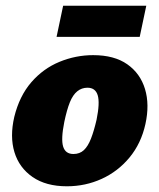

<svg xmlns="http://www.w3.org/2000/svg" viewBox="-20 -636 558 672"><path d="M214 16Q141 16 94 -16.5Q47 -49 30.5 -103.5Q14 -158 30 -227Q48 -300 89.5 -348Q131 -396 188 -419.5Q245 -443 306 -443Q380 -443 425.5 -411Q471 -379 487.5 -324.5Q504 -270 489 -202Q474 -134 433.5 -85Q393 -36 336 -10Q279 16 214 16ZM237 -97Q259 -97 273.5 -110.5Q288 -124 298.5 -151Q309 -178 318 -217Q330 -276 322 -302.5Q314 -329 286 -329Q266 -329 250.5 -316.5Q235 -304 224.5 -278Q214 -252 205 -209Q193 -149 201 -123Q209 -97 237 -97ZM178 -507 201 -616H492L469 -507Z"/></svg>

Font: Ysabeau Black
Style: Italic
Weight: 900
Italic angle: -12°
Version: Version 2.000;gftools[0.9.27.dev2+g8671c4b]